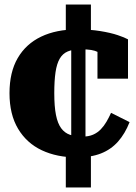

<svg xmlns="http://www.w3.org/2000/svg" viewBox="-20 -683 600 849"><path d="M345 -79Q372 -79 391.5 -87.5Q411 -96 425.5 -111Q440 -126 451 -145Q462 -164 471 -184L553 -143Q533 -92 502 -57Q471 -22 426.5 -4.5Q382 13 320 13Q232 13 165 -18.5Q98 -50 60 -113.5Q22 -177 22 -271Q22 -364 58.5 -426.5Q95 -489 162 -521Q229 -553 321 -553Q378 -553 424 -545.5Q470 -538 501 -527.5Q532 -517 546 -509V-335H411V-495Q435 -491 444.5 -481Q454 -471 453.5 -460.5Q453 -450 447 -444Q441 -438 434 -440Q424 -447 412.5 -453Q401 -459 383.5 -462Q366 -465 337 -465Q302 -465 279.5 -455.5Q257 -446 244 -423.5Q231 -401 225.5 -363.5Q220 -326 220 -271Q220 -212 227.5 -174.5Q235 -137 250.5 -116Q266 -95 289.5 -87Q313 -79 345 -79ZM271 -663H382V-516L358 -498V-39L382 -25V146H271V-27L295 -44V-493L271 -507Z"/></svg>

Font: Roboto Serif 20pt Black
Style: Regular
Weight: 900
Version: Version 1.008